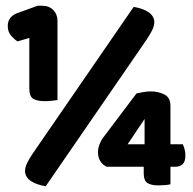

<svg xmlns="http://www.w3.org/2000/svg" viewBox="-20 -641 670 668"><path d="M180 -293Q174 -292 161.5 -290.5Q149 -289 136 -289Q110 -289 96 -297Q82 -305 82 -334V-509L41 -497Q30 -504 18.5 -517Q7 -530 7 -551Q7 -582 39 -595L111 -621H127Q151 -621 165.5 -606Q180 -591 180 -568ZM445 -617Q476 -612 495.5 -599.5Q515 -587 517 -566Q517 -551 509.5 -536Q502 -521 490 -503L139 7Q108 2 88.5 -10.5Q69 -23 67 -44Q67 -59 74.5 -74Q82 -89 94 -107ZM573 -139H616Q619 -133 622 -122.5Q625 -112 625 -100Q625 -79 615.5 -70Q606 -61 592 -61H573V0Q567 2 555 3Q543 4 531 4Q507 4 493.5 -4Q480 -12 480 -39V-61H351Q338 -67 329.5 -79.5Q321 -92 321 -111Q321 -125 325 -135.5Q329 -146 335 -157L455 -316Q465 -318 478 -320.5Q491 -323 506 -323Q530 -323 551.5 -312.5Q573 -302 573 -273ZM483 -227 424 -139H483Z"/></svg>

Font: Baloo Cyrillic
Style: Regular
Weight: 400
Designer: Ek Type, Denis Ignatov
Foundry: Ek Type
Version: Version 1.50 July 26, 2019